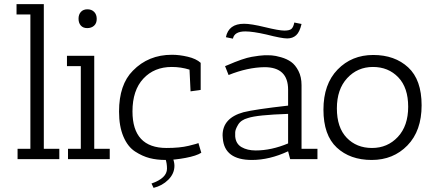

<svg xmlns="http://www.w3.org/2000/svg" viewBox="-20 -770 2105 929"><path d="M60 -700V-750H192V-50H267V0H65V-50H127V-700Z M304 -450V-500H436V-50H511V0H309V-50H371V-450ZM402 -634Q382 -634 371 -646.5Q360 -659 360 -679.5Q360 -700 371.5 -712.5Q383 -725 403 -725Q423 -725 435.5 -712.5Q448 -700 448 -678.5Q448 -657 435 -645.5Q422 -634 402 -634Z M811 -446Q726 -446 673.5 -389.5Q621 -333 621 -231Q621 -54 786 -54Q850 -54 893 -64.5Q936 -75 940 -78L954 -31Q931 -16 878 -6Q825 4 782 4Q739 4 704 -5Q669 -14 633.5 -37Q598 -60 577 -109.5Q556 -159 556 -230Q556 -361 623 -428Q698 -505 812 -505Q848 -505 888.5 -495.5Q929 -486 951 -466V-335L902 -328L897 -433Q856 -446 811 -446ZM713 118Q788 92 788 46Q788 21 781 0L816 -6Q824 15 824 32Q824 70 794.5 99.5Q765 129 723 139Z M1199 4Q1066 4 1058 -101Q1057 -108 1057 -115Q1057 -199 1158 -227Q1214 -241 1374 -259V-336Q1374 -445 1260 -445Q1178 -444 1086 -407L1069 -450L1079 -454Q1157 -488 1198 -495Q1239 -502 1258 -502.5Q1277 -503 1294.5 -502Q1312 -501 1340 -493Q1368 -485 1388.5 -470.5Q1409 -456 1424 -427Q1439 -398 1439 -358V-50H1516V0H1384L1374 -38Q1284 4 1199 4ZM1217 -42Q1293 -42 1374 -76V-219Q1224 -214 1180 -199Q1146 -190 1132 -166.5Q1118 -143 1118 -129Q1118 -115 1118 -110Q1121 -74 1149 -58Q1177 -42 1217 -42ZM1161 -655Q1195 -655 1262.5 -638.5Q1330 -622 1356 -622Q1382 -622 1391 -631Q1400 -640 1404 -661L1439 -654Q1430 -615 1413 -599.5Q1396 -584 1369.5 -584Q1343 -584 1269 -603Q1203 -618 1167 -618Q1114 -618 1107 -583L1073 -590Q1086 -655 1161 -655Z M1778.5 4Q1674 4 1609.5 -56Q1545 -116 1545 -239.5Q1545 -363 1613.5 -433.5Q1682 -504 1786 -504Q1890 -504 1955 -444Q2020 -384 2020 -260.5Q2020 -137 1951.5 -66.5Q1883 4 1778.5 4ZM1784.5 -446Q1710 -446 1660 -392Q1610 -338 1610 -245.5Q1610 -153 1657.5 -103.5Q1705 -54 1780 -54Q1855 -54 1905 -107.5Q1955 -161 1955 -253.5Q1955 -346 1907 -396Q1859 -446 1784.5 -446Z"/></svg>

Font: Antic Slab
Style: Regular
Weight: 400
Designer: Santiago Orozco
Foundry: Santiago Orozco
Version: Version 001.001